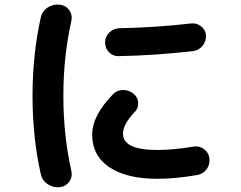

<svg xmlns="http://www.w3.org/2000/svg" viewBox="-20 -773 1040 827"><path d="M657.2 -2.9Q525.4 -2.9 451.2 -52.7Q377 -102.5 377 -193.4Q377 -275.4 467.8 -368.2Q485.4 -385.7 511.2 -385.3Q537.1 -384.8 556.6 -368.2Q574.2 -353.5 575.2 -329.6Q576.2 -305.7 559.6 -290Q509.8 -237.3 509.8 -197.3Q509.8 -127 657.2 -127Q726.6 -127 813.5 -141.6Q837.9 -145.5 857.9 -131.3Q877.9 -117.2 881.8 -92.8Q885.7 -66.4 871.1 -45.4Q856.4 -24.4 831.1 -19.5Q738.3 -2.9 657.2 -2.9ZM802.7 -671.9Q827.1 -674.8 846.7 -659.2Q866.2 -643.6 867.2 -620.1Q868.2 -594.7 852.1 -575.2Q835.9 -555.7 810.5 -552.7Q648.4 -534.2 492.2 -531.2Q466.8 -530.3 449.7 -547.9Q432.6 -565.4 432.6 -590.3Q432.6 -615.2 450.7 -632.8Q468.8 -650.4 494.1 -651.4Q647.5 -654.3 802.7 -671.9ZM237.3 33.2Q208 36.1 184.6 20Q161.1 3.9 155.3 -24.4Q120.1 -183.6 120.1 -360.4Q120.1 -537.1 155.3 -696.3Q161.1 -724.6 184.6 -740.2Q208 -755.9 237.3 -752.9Q263.7 -750 278.3 -729Q293 -708 287.1 -681.6Q252.9 -529.3 252.9 -359.9Q252.9 -190.4 287.1 -38.1Q293 -11.7 278.3 9.3Q263.7 30.3 237.3 33.2Z"/></svg>

Font: Rounded-X Mgen+ 2m bold
Style: Bold
Weight: 700
Designer: [Source Han Sans]
Ryoko NISHIZUKA  (kana & ideographs); Paul D. Hunt (Latin, Greek & Cyrillic); Wenlong ZHANG  (bopomofo
Version: Version 1.059.20150602